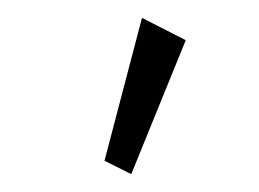

<svg xmlns="http://www.w3.org/2000/svg" viewBox="-20 -717 290 215"><path d="M127 -522 97 -537 139 -697 188 -672Z"/></svg>

Font: Inconsolata UltraCondensed
Style: Regular
Weight: 400
Width: 1
Monospace: yes
Designer: Raph Levien, Cyreal, Brenton Simpson
Foundry: Raph Levien, Cyreal, Google
Version: Version 3.000; ttfautohint (v1.8.2.53-6de2)